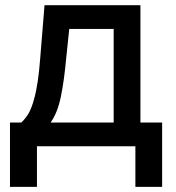

<svg xmlns="http://www.w3.org/2000/svg" viewBox="-20 -566 680 743"><path d="M18.6 157.2Q18.6 94.7 18.6 -91.8Q29.3 -91.8 62.5 -91.8Q79.1 -107.4 91.8 -128.9Q103.5 -151.4 111.3 -180.7Q120.1 -210.9 126 -251Q131.8 -290 135.7 -341.8Q141.6 -410.2 152.3 -545.9Q245.1 -545.9 523.4 -545.9Q523.4 -431.6 523.4 -91.8Q543.9 -91.8 607.4 -91.8Q607.4 -29.3 607.4 157.2Q581.1 157.2 503.9 157.2Q503.9 118.2 503.9 0Q408.2 0 123 0Q123 39.1 123 157.2Q96.7 157.2 18.6 157.2ZM175.8 -91.8Q237.3 -91.8 419.9 -91.8Q419.9 -182.6 419.9 -454.1Q377 -454.1 248 -454.1Q245.1 -426.8 236.3 -341.8Q228.5 -255.9 215.8 -193.4Q203.1 -129.9 175.8 -91.8Z"/></svg>

Font: DeepSea
Style: Medium
Weight: 500
Designer: Stem
Version: Version 3.019;git-0a5106e0b